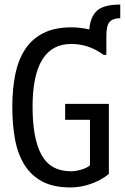

<svg xmlns="http://www.w3.org/2000/svg" viewBox="-20 -826 548 843"><path d="M435 -585Q370 -633 293 -633Q123 -633 123 -357Q123 -217 162.5 -145.5Q202 -74 292 -74Q311 -74 336 -81Q361 -88 375 -100V-300H266V-370H458V-62Q423 -34 378.5 -18.5Q334 -3 289 -3Q215 -3 166 -29Q117 -55 87.5 -102Q58 -149 46 -214Q34 -279 34 -357Q34 -435 47 -499Q60 -563 90 -609Q120 -655 170 -680.5Q220 -706 294 -706Q332 -706 371 -697H372Q377 -754 407 -780Q437 -806 508 -806V-746Q476 -746 461.5 -730Q447 -714 447 -669V-585Z"/></svg>

Font: D2Coding
Style: Regular
Weight: 400
Monospace: yes
Designer: Yong-Rak Park; Jeong-Hwan Yoon; Sang-Min Lee;
Foundry: NHN Corporation
Version: Version 1.3.2; Build 20180524